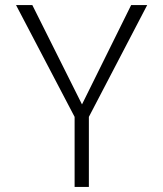

<svg xmlns="http://www.w3.org/2000/svg" viewBox="-20 -734 640 754"><path d="M273 0V-275L43 -714H107L302 -324L495 -714H558L329 -275V0Z"/></svg>

Font: Noto Sans Mono Light
Style: Regular
Weight: 300
Designer: Monotype Design Team
Foundry: Monotype Imaging Inc.
Version: Version 2.014; ttfautohint (v1.8.4.7-5d5b)